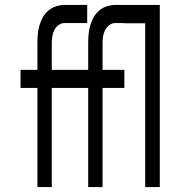

<svg xmlns="http://www.w3.org/2000/svg" viewBox="-20 -755 790 775"><path d="M131 0V-400H63V-473H131V-580Q131 -598 132.5 -616Q134 -634 139 -651.5Q144 -669 152.5 -684.5Q161 -700 175 -712Q189 -724 206 -729.5Q223 -735 241 -735H332V-662H241Q227 -662 216 -653.5Q205 -645 199 -633Q193 -621 191 -607.5Q189 -594 189 -580V-473H332V-400H189V0ZM336 0V-400H268V-473H336V-580Q336 -598 337.5 -616Q339 -634 344 -651.5Q349 -669 357.5 -684.5Q366 -700 380 -712Q394 -724 411 -729.5Q428 -735 446 -735H537V-662H446Q432 -662 421 -653.5Q410 -645 404 -633Q398 -621 396 -607.5Q394 -594 394 -580V-473H482V-400H394V0ZM566 0V-661H482V-735H625V0Z"/></svg>

Font: Iosevka Aile
Style: Regular
Weight: 400
Designer: Belleve Invis
Foundry: Belleve Invis
Version: Version 28.0.1; ttfautohint (v1.8.4)